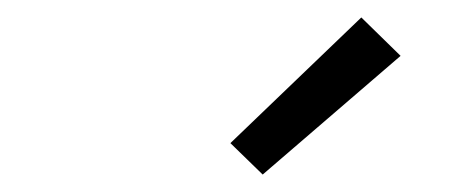

<svg xmlns="http://www.w3.org/2000/svg" viewBox="-20 -782 540 220"><path d="M281 -582 244 -618 394 -762 439 -718Z"/></svg>

Font: Iosevka SS04 Light
Style: Italic
Weight: 300
Italic angle: -9°
Monospace: yes
Designer: Belleve Invis
Foundry: Belleve Invis
Version: Version 19.0.0; ttfautohint (v1.8.4)